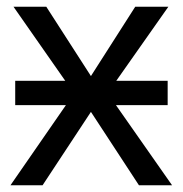

<svg xmlns="http://www.w3.org/2000/svg" viewBox="-20 -548 540 568"><path d="M489 0H391L249 -217L106 0H11L175 -237H25V-309H173L20 -528H117L249 -323L380 -528H478L324 -309H476V-237H323Z"/></svg>

Font: Libra Sans
Style: Regular
Weight: 400
Foundry: Context Ltd
Version: Version 1.002